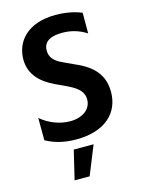

<svg xmlns="http://www.w3.org/2000/svg" viewBox="-142 -818 850 1143"><g transform="rotate(-15 283.0 -246.5)"><path d="M245.4 11C422.6 11 517.4 -79.5 517.4 -210.2C517.4 -348.4 411.2 -396.7 345.2 -426.1L296.2 -448.9C261.4 -464.5 210.9 -487.2 210.9 -545.8C210.9 -605.8 263.8 -624.3 326.3 -624.3C374.3 -624.3 424.7 -613.6 475.9 -580.6L476.2 -707.7C422.6 -730.5 362.6 -737.2 316.4 -737.2C137.8 -737.2 62.9 -635.7 62.9 -530.2C62.9 -434.3 126.8 -378.2 206.7 -340.2L262.1 -314.6C320.3 -287.3 368.6 -259.6 368.6 -202.8C368.6 -141.7 313.6 -103 238.6 -103C179 -103 111.9 -125.7 58.6 -171.5L59.3 -33.7C115.8 -2.1 178.3 11 245.4 11ZM171.5 243.6H264.2L336.3 65.3H214.1Z"/></g></svg>

Font: TID UI Semi Bold
Style: Regular
Weight: 600
Designer: The TID Project Authors
Foundry: Bakken & Bæck
Version: Version 1.001;hotconv 1.0.109;makeotfexe 2.5.65596